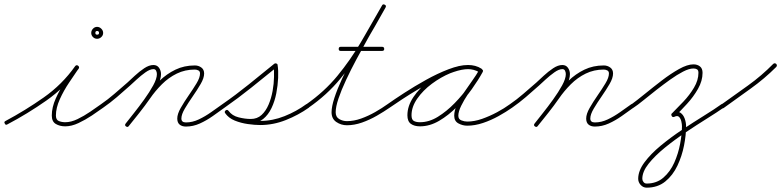

<svg xmlns="http://www.w3.org/2000/svg" viewBox="-30 -566 3605 886"><path d="M-8 4Q-13 -4 -4 -8Q86 -56 171.5 -116Q257 -176 317 -261Q323 -268 330 -263Q338 -257 333 -250Q314 -222 289 -185Q264 -148 246 -108Q228 -68 228 -33Q228 -13 241.5 -7.5Q255 -2 271 -2Q298 -2 328 -16.5Q358 -31 386.5 -50.5Q415 -70 436 -85Q436 -85 436 -85Q436 -85 436 -85Q443 -90 449 -82Q454 -75 446 -69Q424 -53 394 -33Q364 -13 332 2Q300 17 271 17Q246 17 227.5 6Q209 -5 209 -33Q209 -71 227.5 -112Q246 -153 271.5 -192Q297 -231 317 -260Q322 -268 330 -263Q338 -257 333 -249Q271 -163 184 -102Q97 -41 4 8Q-4 13 -8 4ZM427 -414Q427 -423 418 -423Q410 -423 410 -414Q410 -406 418 -406Q427 -406 427 -414ZM391 -414Q391 -425 399 -433.5Q407 -442 418 -442Q429 -442 437.5 -433.5Q446 -425 446 -414Q446 -403 437.5 -395Q429 -387 418 -387Q407 -387 399 -395Q391 -403 391 -414Z M446 -69Q439 -64 433 -72Q428 -79 436 -85Q468 -107 498 -133Q528 -159 558 -185Q571 -197 592 -216.5Q613 -236 635.5 -251Q658 -266 678 -266Q695 -266 704 -253Q713 -240 713 -224Q713 -200 696 -167.5Q679 -135 654 -100Q629 -65 604.5 -34.5Q580 -4 564 16Q564 16 564 16Q564 16 564 16Q559 23 551 17Q544 12 550 4Q564 -14 587.5 -43.5Q611 -73 635.5 -107Q660 -141 677 -172Q694 -203 694 -224Q694 -232 690.5 -239.5Q687 -247 678 -247Q662 -247 641 -232Q620 -217 600.5 -199Q581 -181 570 -171Q540 -144 509.5 -118Q479 -92 446 -69Q446 -69 446 -69Q446 -69 446 -69ZM564 16Q559 23 551 17Q544 12 550 4Q574 -27 599 -58Q624 -89 646 -121Q672 -160 705.5 -192.5Q739 -225 779.5 -244.5Q820 -264 869 -264Q886 -264 899 -254.5Q912 -245 912 -227Q912 -206 896 -178.5Q880 -151 859.5 -121.5Q839 -92 823 -65Q807 -38 807 -19Q807 -1 828 -1Q858 -1 887.5 -15Q917 -29 944.5 -48.5Q972 -68 996 -85Q996 -85 996 -85Q996 -85 996 -85Q1003 -90 1009 -82Q1014 -75 1006 -69Q981 -51 952 -30.5Q923 -10 892 4Q861 18 828 18Q810 18 799 9Q788 0 788 -19Q788 -40 804 -68Q820 -96 840.5 -125.5Q861 -155 877 -181.5Q893 -208 893 -227Q893 -237 885.5 -241Q878 -245 869 -245Q824 -245 786 -226.5Q748 -208 717 -177Q686 -146 662 -111Q639 -78 614 -46.5Q589 -15 564 16Q564 16 564 16Q564 16 564 16Z M993 -72Q988 -79 996 -85Q1058 -128 1117.5 -176Q1177 -224 1236 -272Q1240 -275 1245 -273Q1251 -271 1251 -266Q1255 -241 1253.5 -206.5Q1252 -172 1245 -135.5Q1238 -99 1223 -67.5Q1208 -36 1184.5 -17Q1161 2 1127 2Q1096 2 1062 -7.5Q1028 -17 1009 -44Q1004 -51 1012 -57Q1019 -62 1025 -54Q1039 -35 1065 -25Q1091 -15 1120.5 -11.5Q1150 -8 1171 -8Q1228 -8 1283 -30Q1338 -52 1383 -85Q1391 -90 1397 -83Q1402 -75 1395 -69Q1347 -35 1289 -12Q1231 11 1171 11Q1146 11 1114 6.5Q1082 2 1053.5 -9.5Q1025 -21 1009 -44Q1004 -51 1012 -57Q1019 -62 1025 -54Q1041 -32 1071 -24.5Q1101 -17 1127 -17Q1157 -17 1177 -35.5Q1197 -54 1209.5 -83.5Q1222 -113 1228 -146.5Q1234 -180 1234.5 -211Q1235 -242 1233 -263Q1232 -268 1242 -264Q1252 -260 1248 -257Q1189 -209 1129 -161Q1069 -113 1006 -69Q999 -64 993 -72Z M1394 -69Q1387 -64 1381 -72Q1376 -79 1384 -85Q1467 -143 1527 -216Q1587 -289 1635.5 -371.5Q1684 -454 1733 -541Q1737 -549 1746 -544Q1754 -540 1749 -531Q1737 -510 1715.5 -472.5Q1694 -435 1668 -389Q1642 -343 1615.5 -293.5Q1589 -244 1567 -197Q1545 -150 1532 -111.5Q1519 -73 1519 -48Q1519 -26 1535.5 -16.5Q1552 -7 1571 -7Q1603 -7 1636.5 -19Q1670 -31 1701.5 -49Q1733 -67 1758 -85Q1758 -85 1758 -85Q1758 -85 1758 -85Q1765 -90 1771 -82Q1776 -75 1768 -69Q1742 -51 1709 -32Q1676 -13 1640.5 -0.5Q1605 12 1571 12Q1544 12 1522 -3Q1500 -18 1500 -48Q1500 -74 1513 -114Q1526 -154 1548 -201.5Q1570 -249 1596.5 -299Q1623 -349 1649.5 -395.5Q1676 -442 1698 -480Q1720 -518 1733 -541Q1737 -549 1746 -544Q1754 -540 1749 -531Q1700 -443 1650.5 -359.5Q1601 -276 1540 -202Q1479 -128 1394 -69Q1394 -69 1394 -69Q1394 -69 1394 -69ZM1542 -331Q1533 -331 1533 -340Q1533 -350 1542 -350Q1590 -350 1637.5 -350Q1685 -350 1733 -350Q1733 -350 1733 -350Q1733 -350 1733 -350Q1743 -350 1743 -340Q1743 -331 1733 -331Q1685 -331 1637.5 -331Q1590 -331 1542 -331Q1542 -331 1542 -331Q1542 -331 1542 -331Z M1755 -72Q1750 -79 1758 -85Q1789 -107 1836 -137.5Q1883 -168 1936 -197.5Q1989 -227 2040 -246.5Q2091 -266 2131 -266Q2147 -266 2162.5 -262Q2178 -258 2192 -249Q2199 -243 2194 -236Q2189 -228 2181 -233Q2157 -247 2129 -247Q2093 -247 2048.5 -228.5Q2004 -210 1963 -179.5Q1922 -149 1895.5 -111Q1869 -73 1869 -34Q1869 -14 1879.5 -8Q1890 -2 1908 -2Q1950 -2 1990.5 -27Q2031 -52 2068 -90Q2105 -128 2134 -169Q2163 -210 2181 -243Q2185 -251 2194 -246Q2202 -242 2197 -233Q2187 -214 2168 -187.5Q2149 -161 2130 -132.5Q2111 -104 2098 -77.5Q2085 -51 2085 -32Q2085 -16 2099 -10.5Q2113 -5 2126 -5Q2159 -5 2194.5 -17.5Q2230 -30 2263.5 -48Q2297 -66 2323 -85Q2323 -85 2323 -85Q2323 -85 2323 -85Q2330 -90 2336 -82Q2341 -75 2333 -69Q2306 -50 2271 -30.5Q2236 -11 2198.5 1.5Q2161 14 2126 14Q2105 14 2085.5 3.5Q2066 -7 2066 -32Q2066 -56 2079 -83.5Q2092 -111 2111 -139Q2130 -167 2149 -193.5Q2168 -220 2181 -243Q2185 -251 2194 -246Q2202 -242 2197 -233Q2178 -198 2147.5 -155Q2117 -112 2078.5 -73Q2040 -34 1996.5 -8.5Q1953 17 1908 17Q1882 17 1866 5.5Q1850 -6 1850 -34Q1850 -77 1878 -118.5Q1906 -160 1949.5 -193Q1993 -226 2041 -246Q2089 -266 2129 -266Q2163 -266 2191 -249Q2199 -245 2193 -236Q2188 -228 2180 -233Q2170 -241 2157 -244Q2144 -247 2131 -247Q2102 -247 2064 -234Q2026 -221 1984 -200Q1942 -179 1901.5 -155Q1861 -131 1826 -108Q1791 -85 1768 -69Q1761 -64 1755 -72Z M2333 -69Q2326 -64 2320 -72Q2315 -79 2323 -85Q2355 -107 2385 -133Q2415 -159 2445 -185Q2458 -197 2479 -216.5Q2500 -236 2522.5 -251Q2545 -266 2565 -266Q2582 -266 2591 -253Q2600 -240 2600 -224Q2600 -200 2583 -167.5Q2566 -135 2541 -100Q2516 -65 2491.5 -34.5Q2467 -4 2451 16Q2451 16 2451 16Q2451 16 2451 16Q2446 23 2438 17Q2431 12 2437 4Q2451 -14 2474.5 -43.5Q2498 -73 2522.5 -107Q2547 -141 2564 -172Q2581 -203 2581 -224Q2581 -232 2577.5 -239.5Q2574 -247 2565 -247Q2549 -247 2528 -232Q2507 -217 2487.5 -199Q2468 -181 2457 -171Q2427 -144 2396.5 -118Q2366 -92 2333 -69Q2333 -69 2333 -69Q2333 -69 2333 -69ZM2451 16Q2446 23 2438 17Q2431 12 2437 4Q2461 -27 2486 -58Q2511 -89 2533 -121Q2559 -160 2592.5 -192.5Q2626 -225 2666.5 -244.5Q2707 -264 2756 -264Q2773 -264 2786 -254.5Q2799 -245 2799 -227Q2799 -206 2783 -178.5Q2767 -151 2746.5 -121.5Q2726 -92 2710 -65Q2694 -38 2694 -19Q2694 -1 2715 -1Q2745 -1 2774.5 -15Q2804 -29 2831.5 -48.5Q2859 -68 2883 -85Q2883 -85 2883 -85Q2883 -85 2883 -85Q2890 -90 2896 -82Q2901 -75 2893 -69Q2868 -51 2839 -30.5Q2810 -10 2779 4Q2748 18 2715 18Q2697 18 2686 9Q2675 0 2675 -19Q2675 -40 2691 -68Q2707 -96 2727.5 -125.5Q2748 -155 2764 -181.5Q2780 -208 2780 -227Q2780 -237 2772.5 -241Q2765 -245 2756 -245Q2711 -245 2673 -226.5Q2635 -208 2604 -177Q2573 -146 2549 -111Q2526 -78 2501 -46.5Q2476 -15 2451 16Q2451 16 2451 16Q2451 16 2451 16Z M2879 -70Q2874 -78 2882 -83Q2908 -102 2945.5 -132.5Q2983 -163 3024 -194.5Q3065 -226 3103.5 -247.5Q3142 -269 3170 -269Q3188 -269 3200 -259.5Q3212 -250 3212 -230Q3212 -193 3191 -156Q3170 -119 3140 -86.5Q3110 -54 3085 -29Q3085 -29 3085 -29Q3085 -29 3085 -29Q3078 -23 3071 -29Q3065 -36 3071 -43Q3094 -66 3123 -96.5Q3152 -127 3172.5 -161.5Q3193 -196 3193 -230Q3193 -242 3186.5 -246Q3180 -250 3170 -250Q3150 -250 3122 -235.5Q3094 -221 3062.5 -198.5Q3031 -176 2999 -151Q2967 -126 2939.5 -103.5Q2912 -81 2892 -68Q2885 -62 2879 -70ZM3069 -32Q3065 -41 3074 -45Q3096 -55 3109.5 -46Q3123 -37 3129.5 -19Q3136 -1 3136 17Q3136 57 3126.5 105.5Q3117 154 3096 198.5Q3075 243 3040 271.5Q3005 300 2954 300Q2938 300 2926.5 287.5Q2915 275 2915 259Q2915 222 2944 183Q2973 144 3019 106Q3065 68 3117.5 33Q3170 -2 3218.5 -32Q3267 -62 3299 -85Q3299 -85 3299 -85Q3299 -85 3299 -85Q3306 -90 3312 -82Q3317 -75 3309 -69Q3279 -48 3232.5 -19Q3186 10 3134.5 44.5Q3083 79 3037.5 116Q2992 153 2963 189.5Q2934 226 2934 259Q2934 267 2939.5 274Q2945 281 2954 281Q3000 281 3031.5 253.5Q3063 226 3081.5 184.5Q3100 143 3108.5 97.5Q3117 52 3117 17Q3117 7 3114 -6Q3111 -19 3103.5 -26.5Q3096 -34 3082 -27Q3073 -23 3069 -32Z M3296 -70Q3291 -78 3298 -83Q3360 -127 3422.5 -172Q3485 -217 3538 -271Q3538 -271 3538 -271Q3538 -271 3538 -271Q3545 -277 3552 -271Q3558 -264 3552 -257Q3498 -203 3434.5 -157.5Q3371 -112 3310 -68Q3302 -62 3296 -70Z"/></svg>

Font: FRB American Cursive Guidelines Arrows Extralight
Style: Italic
Weight: 200
Italic angle: -25°
Version: Version 2.0;Modular Font Editor K font №1